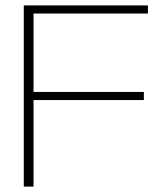

<svg xmlns="http://www.w3.org/2000/svg" viewBox="-20 -690 621 710"><path d="M68 0H104V-320H512V-350H104V-640H527V-670H68Z"/></svg>

Font: LT Wave Text Thin
Style: Regular
Weight: 100
Designer: Daniel Lyons
Version: Version 2.5 (Glyphs App)